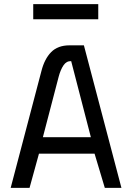

<svg xmlns="http://www.w3.org/2000/svg" viewBox="-20 -916 644 936"><path d="M142 -896H459V-822H142ZM182 -570Q197 -629 229.5 -662Q262 -695 319 -695H389L572 0H491L441 -167H170L124 0H32ZM189 -247H423L327 -618Q304 -619 289.5 -597.5Q275 -576 266 -542Z"/></svg>

Font: Panefresco 500wt
Style: Regular
Weight: 700
Foundry: Campivisivi & Chank Co
Version: Version 1.001